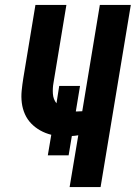

<svg xmlns="http://www.w3.org/2000/svg" viewBox="-20 -755 548 775"><path d="M261 0 296 -209Q289 -208 282.5 -207Q276 -206 270 -206L257 -128H173L187 -211Q163 -217 142.5 -228.5Q122 -240 106 -256.5Q90 -273 80.5 -294.5Q71 -316 68 -340Q65 -364 67.5 -389Q70 -414 74 -439L123 -735H248L196 -421Q192 -399 193.5 -376.5Q195 -354 208 -338L219 -408H303L286 -305Q287 -305 288 -305Q289 -305 289 -305Q295 -305 300.5 -305.5Q306 -306 312 -306L383 -735H508L386 0Z"/></svg>

Font: Iosevka SS04 Extrabold
Style: Italic
Weight: 800
Italic angle: -9°
Monospace: yes
Designer: Belleve Invis
Foundry: Belleve Invis
Version: Version 19.0.0; ttfautohint (v1.8.4)